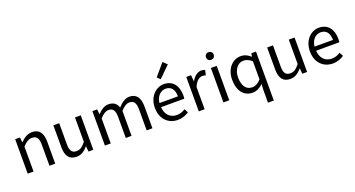

<svg xmlns="http://www.w3.org/2000/svg" viewBox="-59 -1744 5259 2844"><g transform="rotate(-20 2570.5 -321.5)"><path d="M92 0H184V-394C238 -449 276 -477 332 -477C404 -477 435 -434 435 -332V0H526V-344C526 -482 474 -557 360 -557C286 -557 229 -516 178 -464H176L167 -543H92Z M861 13C935 13 989 -26 1040 -85H1043L1050 0H1126V-543H1035V-158C983 -94 944 -66 888 -66C816 -66 786 -109 786 -210V-543H694V-199C694 -60 746 13 861 13Z M1309 0H1401V-394C1450 -450 1496 -477 1537 -477C1606 -477 1638 -434 1638 -332V0H1729V-394C1780 -450 1824 -477 1866 -477C1935 -477 1967 -434 1967 -332V0H2058V-344C2058 -482 2005 -557 1894 -557C1827 -557 1771 -514 1714 -453C1692 -517 1648 -557 1564 -557C1499 -557 1443 -516 1395 -464H1393L1384 -543H1309Z M2455 13C2528 13 2586 -11 2633 -42L2601 -103C2560 -76 2518 -60 2465 -60C2362 -60 2291 -134 2285 -250H2651C2653 -264 2655 -282 2655 -302C2655 -457 2577 -557 2438 -557C2314 -557 2195 -448 2195 -271C2195 -92 2310 13 2455 13ZM2284 -315C2295 -423 2363 -484 2440 -484C2525 -484 2575 -425 2575 -315ZM2422 -640 2596 -812 2533 -872 2375 -686Z M2789 0H2881V-349C2917 -441 2972 -475 3017 -475C3040 -475 3052 -472 3070 -466L3087 -545C3070 -554 3053 -557 3029 -557C2969 -557 2913 -513 2875 -444H2873L2864 -543H2789Z M3177 0H3269V-543H3177ZM3223 -655C3259 -655 3284 -679 3284 -716C3284 -751 3259 -775 3223 -775C3187 -775 3163 -751 3163 -716C3163 -679 3187 -655 3223 -655Z M3796 229H3888V-543H3815L3806 -492H3804C3756 -534 3712 -557 3648 -557C3524 -557 3413 -447 3413 -271C3413 -90 3501 13 3637 13C3700 13 3757 -20 3801 -63L3796 36ZM3657 -64C3562 -64 3507 -141 3507 -272C3507 -396 3577 -480 3664 -480C3709 -480 3751 -464 3796 -423V-138C3751 -88 3707 -64 3657 -64Z M4231 13C4305 13 4359 -26 4410 -85H4413L4420 0H4496V-543H4405V-158C4353 -94 4314 -66 4258 -66C4186 -66 4156 -109 4156 -210V-543H4064V-199C4064 -60 4116 13 4231 13Z M4899 13C4972 13 5030 -11 5077 -42L5045 -103C5004 -76 4962 -60 4909 -60C4806 -60 4735 -134 4729 -250H5095C5097 -264 5099 -282 5099 -302C5099 -457 5021 -557 4882 -557C4758 -557 4639 -448 4639 -271C4639 -92 4754 13 4899 13ZM4728 -315C4739 -423 4807 -484 4884 -484C4969 -484 5019 -425 5019 -315Z"/></g></svg>

Font: Noto Sans HK
Style: Regular
Weight: 400
Designer: Ryoko NISHIZUKA 西塚涼子 (kana, bopomofo & ideographs); Paul D. Hunt (Latin, Greek & Cyrillic); Sandoll Communications 산돌커뮤니
Foundry: Adobe
Version: Version 2.004;hotconv 1.0.118;makeotfexe 2.5.65603